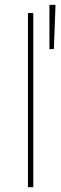

<svg xmlns="http://www.w3.org/2000/svg" viewBox="-20 -782 256 802"><path d="M119.1 -727.5V0H96.7V-727.5ZM186.5 -577.1V-761.7H211.9L205.1 -577.1Z"/></svg>

Font: Inter Tight Thin
Style: Regular
Weight: 250
Designer: Rasmus Andersson
Foundry: rsms
Version: Version 3.004